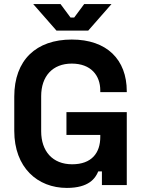

<svg xmlns="http://www.w3.org/2000/svg" viewBox="-20 -908 702 942"><path d="M308 14C416 14 448 -33 462 -67H480V0H602V-358H306V-246H472V-236C472 -158 430 -102 334 -102C238 -102 182 -166 182 -264V-436C182 -534 238 -596 332 -596C426 -596 472 -538 472 -464V-456H602V-460C602 -616 504 -714 332 -714C158 -714 50 -614 50 -434V-266C50 -86 164 14 308 14ZM143 -888 257 -758H413L527 -888H393L344 -822H326L277 -888Z"/></svg>

Font: Meta Space
Style: Bold
Weight: 700
Designer: Meta Pool / Florian Karsten
Foundry: Meta Pool / Florian Karsten
Version: Version 2.000;Glyphs 3.1.1 (3137)